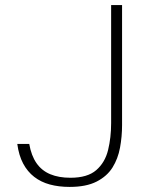

<svg xmlns="http://www.w3.org/2000/svg" viewBox="-20 -727 588 755"><path d="M254 8Q211 8 176 -1.5Q141 -11 114.5 -31.5Q88 -52 71 -84Q54 -116 48 -161H95Q103 -115 123.5 -85.5Q144 -56 177.5 -42Q211 -28 257 -28Q324 -28 358.5 -58Q393 -88 405 -137Q417 -186 417 -243V-707H460V-235Q460 -190 452 -146.5Q444 -103 422.5 -68.5Q401 -34 360 -13Q319 8 254 8Z"/></svg>

Font: Onest Thin
Style: Regular
Weight: 250
Designer: Dmitri Voloshin, Andrey Kudryavtsev
Foundry: Dmitri Voloshin, Andrey Kudryavtsev
Version: Version 1.000;gftools[0.9.33]